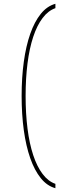

<svg xmlns="http://www.w3.org/2000/svg" viewBox="-20 -771 329 1012"><path d="M94 -265Q94 -362 105.5 -445.5Q117 -529 139.5 -593Q162 -657 195 -698Q228 -739 272 -751V-728Q234 -715 204.5 -676Q175 -637 155 -576.5Q135 -516 125 -437Q115 -358 115 -265Q115 -172 125 -93Q135 -14 155 46.5Q175 107 204.5 146Q234 185 272 198V221Q228 209 195 168Q162 127 139.5 63Q117 -1 105.5 -84.5Q94 -168 94 -265Z"/></svg>

Font: Georama ExtraCondensed Thin Thin
Style: Regular
Weight: 250
Version: Version 1.001